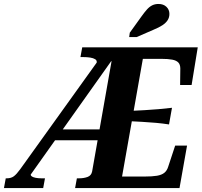

<svg xmlns="http://www.w3.org/2000/svg" viewBox="-68 -949 1021 969"><path d="M-39 -49H-34Q-12 -49 2 -59.5Q16 -70 34 -95L420 -633Q422 -644 412.5 -650Q403 -656 387 -658.5Q371 -661 350 -661H338L347 -710H930L899 -520H841L842 -603Q842 -623 832 -633.5Q822 -644 801 -648Q780 -652 746 -652H653L548 -58H661Q700 -58 724 -62Q748 -66 761.5 -77Q775 -88 781 -108L816 -214H876L838 0H311L320 -49H330Q355 -49 374 -56Q393 -63 397 -84L495 -640H493L87 -68Q87 -62 93.5 -58Q100 -54 112.5 -51.5Q125 -49 143 -49H159L150 0H-48ZM217 -296H464L456 -241H181ZM584 -389Q625 -391 661 -393Q697 -395 731.5 -398Q766 -401 800 -405L785 -321Q753 -326 719.5 -329Q686 -332 650.5 -334Q615 -336 575 -338ZM646 -866Q661 -887 673.5 -901Q686 -915 700 -922Q714 -929 732 -929Q757 -929 772 -914.5Q787 -900 787 -879Q787 -861 778 -847Q769 -833 751.5 -821.5Q734 -810 707 -799L622 -762H584L587 -784Z"/></svg>

Font: Roboto Serif 72pt SemiCondensed SemiBold
Style: Italic
Weight: 600
Width: 4
Italic angle: -10°
Designer: Greg Gazdowicz
Foundry: Commercial Type
Version: Version 1.008